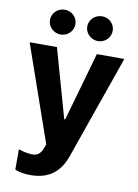

<svg xmlns="http://www.w3.org/2000/svg" viewBox="-103 -832 792 1102"><g transform="rotate(10 293.0 -280.5)"><path d="M153.8 204.5C266.3 204.5 326 147 356.9 58.9L568.9 -545.5H408.7L294.7 -144.9H289.1L176.1 -545.5H17L212.7 15.6L203.8 38.7C190.7 73.2 171.2 85.6 144.9 85.9C130 85.9 95.9 82 62.9 70.3V188.9C84.5 198.2 115.4 204.5 153.8 204.5ZM109.4 -692.5C109.4 -653.1 143.1 -620 183.9 -620C225.1 -620 257.8 -653.1 257.8 -692.5C257.8 -732.6 225.1 -764.6 183.9 -764.6C143.1 -764.6 109.4 -732.6 109.4 -692.5ZM326.7 -692.5C326.7 -653.1 360.4 -620 401.3 -620C442.5 -620 475.1 -653.1 475.1 -692.5C475.1 -732.6 442.5 -764.6 401.3 -764.6C360.4 -764.6 326.7 -732.6 326.7 -692.5Z"/></g></svg>

Font: Magic Ui Pro
Style: Bold
Weight: 700
Designer: Stefan Endress, Andreas Faust
Version: Version 1.000;FEAKit 1.0